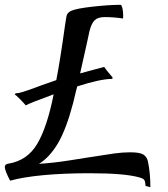

<svg xmlns="http://www.w3.org/2000/svg" viewBox="-39 -738 699 798"><path d="M586 40 566 35Q565 17 561 10.5Q557 4 542 0Q483 -18 332 -18Q227 -18 141.5 -10Q56 -2 3 13Q-19 -29 -19 -44Q-19 -56 -3 -58Q75 -71 116 -140.5Q157 -210 184 -346Q83 -309 68 -300Q59 -311 43.5 -326.5Q28 -342 22 -346L26 -350Q36 -350 56 -356Q76 -362 108 -374Q128 -382 178 -399L195 -405Q211 -487 231 -631L237 -669Q239 -685 257 -693Q279 -703 347 -710.5Q415 -718 462 -718Q467 -717 470 -703Q473 -689 473 -674Q473 -664 472 -661Q455 -664 434 -665.5Q413 -667 397 -667Q368 -667 354.5 -654Q341 -641 333 -609L322 -558L294 -433L394 -460Q399 -451 429 -416Q429 -410 426 -410Q379 -410 282 -379L277 -360L265 -310Q236 -200 201.5 -142Q167 -84 123 -57Q185 -61 251 -71.5Q317 -82 330 -84Q398 -95 434.5 -100Q471 -105 502 -105Q542 -105 557 -95.5Q572 -86 576 -66Q586 -18 586 40Z"/></svg>

Font: Charmonman
Style: Bold
Weight: 700
Designer: Ekaluck Peanpanawate
Foundry: Cadson Demak Co.,Ltd.
Version: Version 1.000; ttfautohint (v1.6)